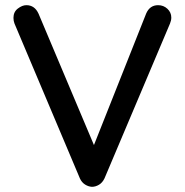

<svg xmlns="http://www.w3.org/2000/svg" viewBox="-20 -722 714 742"><path d="M591 -702Q612 -702 627 -688Q642 -674 642 -654Q642 -643 637 -631L384 -33Q376 -16 362.5 -8Q349 0 335 0Q321 -1 308.5 -9Q296 -17 289 -32L36 -631Q34 -636 33 -641.5Q32 -647 32 -653Q32 -676 49 -689Q66 -702 82 -702Q114 -702 129 -669L358 -126H329L545 -670Q559 -702 591 -702Z"/></svg>

Font: Quicksand Light SemiBold
Style: Regular
Weight: 600
Version: Version 3.004